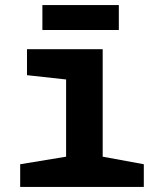

<svg xmlns="http://www.w3.org/2000/svg" viewBox="-20 -741 640 761"><path d="M60 0V-90L242 -120V-426L87 -443V-546H387V-120L550 -90V0ZM148 -622V-721H451V-622Z"/></svg>

Font: Noto Sans Mono
Style: Bold
Weight: 700
Designer: Monotype Design Team
Foundry: Monotype Imaging Inc.
Version: Version 2.014